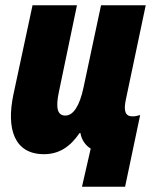

<svg xmlns="http://www.w3.org/2000/svg" viewBox="-20 -573 587 726"><path d="M290 133H453L510 -138C500 -135 491 -133 481 -133C455 -133 446 -151 456 -197L531 -553H362L296 -243C281 -172 257 -136 227 -136C196 -136 190 -167 203 -227L271 -553H103L31 -217C3 -86 34 10 146 10C202 10 244 -16 281 -70H284C289 -42 304 -23 323 -11Z"/></svg>

Font: Noto Sans Condensed Black
Style: Italic
Weight: 900
Width: 3
Italic angle: -12°
Designer: Monotype Design Team
Foundry: Monotype Imaging Inc.
Version: Version 2.013